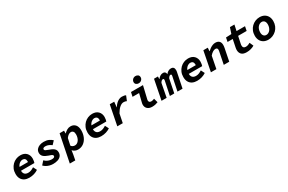

<svg xmlns="http://www.w3.org/2000/svg" viewBox="182 -2363 6236 4162"><g transform="rotate(-30 3300.0 -282.0)"><path d="M267 12Q203 12 153.5 -11.5Q104 -35 75 -84Q46 -133 46 -208Q46 -276 69.5 -330.5Q93 -385 133 -425Q173 -465 225 -486.5Q277 -508 334 -508Q430 -508 483 -454Q536 -400 536 -313Q536 -282 530 -252Q524 -222 519 -210H149L164 -298H444L404 -278Q407 -286 408.5 -296.5Q410 -307 410 -316Q410 -359 388.5 -381Q367 -403 330 -403Q307 -403 281 -391Q255 -379 233 -355.5Q211 -332 197 -296.5Q183 -261 183 -214Q183 -169 198.5 -142.5Q214 -116 240.5 -104.5Q267 -93 299 -93Q342 -93 377.5 -108Q413 -123 447 -145L493 -54Q449 -24 391.5 -6Q334 12 267 12Z M866 12Q819 12 777 0.5Q735 -11 700 -31Q665 -51 638 -79L714 -165Q752 -126 797.5 -108Q843 -90 888 -90Q924 -90 943.5 -100.5Q963 -111 963 -132Q963 -146 954 -156Q945 -166 923.5 -175.5Q902 -185 865 -196Q790 -221 750.5 -257Q711 -293 711 -349Q711 -401 740 -436.5Q769 -472 816.5 -490Q864 -508 920 -508Q993 -508 1044 -484.5Q1095 -461 1130 -427L1055 -347Q1025 -371 986.5 -388.5Q948 -406 905 -406Q875 -406 857 -396Q839 -386 839 -365Q839 -345 862.5 -332Q886 -319 943 -299Q988 -284 1021.5 -265Q1055 -246 1073.5 -218.5Q1092 -191 1092 -150Q1092 -94 1062 -58Q1032 -22 980.5 -5Q929 12 866 12Z M1178 184 1315 -496H1426L1425 -426H1428Q1464 -463 1504.5 -485.5Q1545 -508 1592 -508Q1667 -508 1710.5 -457.5Q1754 -407 1754 -314Q1754 -224 1720.5 -149.5Q1687 -75 1627 -31.5Q1567 12 1487 12Q1448 12 1413 -4Q1378 -20 1357 -47H1355L1341 50L1315 184ZM1473 -100Q1502 -100 1527 -114.5Q1552 -129 1571 -155.5Q1590 -182 1601 -218Q1612 -254 1612 -297Q1612 -348 1591 -372Q1570 -396 1537 -396Q1509 -396 1478.5 -377Q1448 -358 1418 -316L1382 -146Q1398 -122 1423 -111Q1448 -100 1473 -100Z M2067 12Q2003 12 1953.5 -11.5Q1904 -35 1875 -84Q1846 -133 1846 -208Q1846 -276 1869.5 -330.5Q1893 -385 1933 -425Q1973 -465 2025 -486.5Q2077 -508 2134 -508Q2230 -508 2283 -454Q2336 -400 2336 -313Q2336 -282 2330 -252Q2324 -222 2319 -210H1949L1964 -298H2244L2204 -278Q2207 -286 2208.5 -296.5Q2210 -307 2210 -316Q2210 -359 2188.5 -381Q2167 -403 2130 -403Q2107 -403 2081 -391Q2055 -379 2033 -355.5Q2011 -332 1997 -296.5Q1983 -261 1983 -214Q1983 -169 1998.5 -142.5Q2014 -116 2040.5 -104.5Q2067 -93 2099 -93Q2142 -93 2177.5 -108Q2213 -123 2247 -145L2293 -54Q2249 -24 2191.5 -6Q2134 12 2067 12Z M2473 0 2571 -497 2682 -496 2668 -364H2672Q2698 -408 2731.5 -440.5Q2765 -473 2802 -490.5Q2839 -508 2877 -508Q2909 -508 2935 -502.5Q2961 -497 2975 -487L2926 -369Q2909 -378 2890.5 -382Q2872 -386 2850 -386Q2801 -386 2749.5 -341.5Q2698 -297 2654 -219L2610 0Z M3342 12Q3271 12 3227.5 -26Q3184 -64 3184 -130Q3184 -144 3187 -159Q3190 -174 3194 -190L3243 -389H3079L3102 -496H3402L3328 -183Q3327 -177 3325.5 -170.5Q3324 -164 3324 -157Q3324 -126 3341 -113Q3358 -100 3384 -100Q3403 -100 3421 -105Q3439 -110 3462 -120L3490 -17Q3458 -4 3423 4Q3388 12 3342 12ZM3343 -575Q3310 -575 3283.5 -594.5Q3257 -614 3257 -653Q3257 -678 3270.5 -700Q3284 -722 3306.5 -735Q3329 -748 3357 -748Q3395 -748 3419.5 -728Q3444 -708 3444 -670Q3444 -630 3414.5 -602.5Q3385 -575 3343 -575Z M3580 0 3678 -496H3776L3774 -432H3778Q3800 -463 3833.5 -485.5Q3867 -508 3910 -508Q3942 -508 3959.5 -489Q3977 -470 3980 -429L3969 -421Q3996 -465 4032 -486.5Q4068 -508 4109 -508Q4145 -508 4166 -485.5Q4187 -463 4187 -419Q4187 -406 4185.5 -394.5Q4184 -383 4181 -368L4106 0H3979L4049 -342Q4051 -351 4051.5 -356Q4052 -361 4052 -366Q4052 -381 4046.5 -386.5Q4041 -392 4031 -392Q4014 -392 3999 -379.5Q3984 -367 3968 -340L3899 0H3789L3860 -342Q3862 -351 3862 -356Q3862 -361 3862 -366Q3862 -381 3856 -386.5Q3850 -392 3840 -392Q3822 -392 3806.5 -379.5Q3791 -367 3773 -339L3708 0Z M4467 12Q4403 12 4353.5 -11.5Q4304 -35 4275 -84Q4246 -133 4246 -208Q4246 -276 4269.5 -330.5Q4293 -385 4333 -425Q4373 -465 4425 -486.5Q4477 -508 4534 -508Q4630 -508 4683 -454Q4736 -400 4736 -313Q4736 -282 4730 -252Q4724 -222 4719 -210H4349L4364 -298H4644L4604 -278Q4607 -286 4608.5 -296.5Q4610 -307 4610 -316Q4610 -359 4588.5 -381Q4567 -403 4530 -403Q4507 -403 4481 -391Q4455 -379 4433 -355.5Q4411 -332 4397 -296.5Q4383 -261 4383 -214Q4383 -169 4398.5 -142.5Q4414 -116 4440.5 -104.5Q4467 -93 4499 -93Q4542 -93 4577.5 -108Q4613 -123 4647 -145L4693 -54Q4649 -24 4591.5 -6Q4534 12 4467 12Z M4816 0 4913 -496H5024L5018 -411H5022Q5047 -435 5079 -457.5Q5111 -480 5146 -494Q5181 -508 5216 -508Q5278 -508 5311 -475.5Q5344 -443 5344 -381Q5344 -363 5342 -344Q5340 -325 5336 -306L5275 0H5138L5196 -290Q5199 -305 5201 -317.5Q5203 -330 5203 -341Q5203 -366 5190 -378.5Q5177 -391 5152 -391Q5121 -391 5084 -368.5Q5047 -346 5012 -303L4953 0Z M5709 12Q5621 12 5581 -29Q5541 -70 5541 -138Q5541 -153 5543 -168Q5545 -183 5549 -203L5587 -389H5457L5477 -490L5614 -496L5663 -642H5775L5744 -496H5956L5935 -389H5722L5684 -208Q5681 -195 5680.5 -187Q5680 -179 5680 -170Q5680 -132 5699.5 -116Q5719 -100 5751 -100Q5782 -100 5810.5 -111Q5839 -122 5861 -135L5903 -40Q5869 -18 5818 -3Q5767 12 5709 12Z M6254 12Q6186 12 6137 -15.5Q6088 -43 6061.5 -92.5Q6035 -142 6035 -209Q6035 -276 6058.5 -331Q6082 -386 6122.5 -425.5Q6163 -465 6215 -486.5Q6267 -508 6323 -508Q6391 -508 6440 -480.5Q6489 -453 6516 -403.5Q6543 -354 6543 -287Q6543 -221 6519.5 -165.5Q6496 -110 6455 -70.5Q6414 -31 6362 -9.5Q6310 12 6254 12ZM6264 -100Q6292 -100 6317 -113.5Q6342 -127 6361.5 -151Q6381 -175 6392.5 -209Q6404 -243 6404 -283Q6404 -337 6379.5 -366.5Q6355 -396 6313 -396Q6286 -396 6260.5 -382.5Q6235 -369 6215.5 -345Q6196 -321 6184.5 -287.5Q6173 -254 6173 -213Q6173 -159 6198 -129.5Q6223 -100 6264 -100Z"/></g></svg>

Font: Source Code Pro ExtraLight
Style: Bold Italic
Weight: 700
Italic angle: -11°
Monospace: yes
Version: Version 1.016;hotconv 1.0.116;makeotfexe 2.5.65601